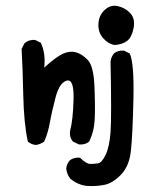

<svg xmlns="http://www.w3.org/2000/svg" viewBox="-20 -520 540 664"><path d="M280.3 123Q248 119.1 222.7 97.7Q210.9 82 209 62.5Q210.9 46.9 220.7 35.2Q234.4 23.4 256.8 25.4Q278.3 46.9 292 46.9Q305.7 46.9 318.8 44.9Q332 43 345.2 15.6Q358.4 -11.7 362.3 -63Q366.2 -114.3 362.3 -307.6Q364.3 -323.2 374 -335Q387.7 -346.7 409.2 -344.7L428.7 -335Q444.3 -301.8 441.4 -175.8Q438.5 -49.8 432.6 2.4Q426.8 54.7 398.4 84Q370.1 113.3 341.8 119.1Q313.5 125 280.3 123ZM103.5 -18.6Q87.9 -20.5 76.2 -30.3Q62.5 -94.7 60.5 -189.5Q58.6 -284.2 54.7 -350.6L64.5 -370.1Q80.1 -383.8 101.6 -381.8L121.1 -372.1Q138.7 -335 132.8 -286.1Q173.8 -323.2 197.3 -334Q220.7 -344.7 241.7 -339.4Q262.7 -334 283.2 -313Q303.7 -292 306.6 -221.7Q309.6 -151.4 307.6 -108.4Q305.7 -65.4 288.1 -30.3Q274.4 -18.6 252.9 -20.5L232.4 -30.3Q218.8 -45.9 222.7 -69.3Q232.4 -104.5 234.4 -176.3Q236.3 -248 210.9 -241.2Q185.5 -234.4 171.9 -182.1Q158.2 -129.9 152.3 -95.7Q146.5 -61.5 132.8 -30.3Q119.1 -20.5 103.5 -18.6ZM376 -364.3Q354.5 -368.2 336.9 -387.7Q319.3 -407.2 320.3 -436.5Q321.3 -465.8 341.8 -485.4Q362.3 -504.9 388.7 -498.5Q415 -492.2 431.6 -473.1Q448.2 -454.1 441.9 -422.4Q435.5 -390.6 419.4 -378.4Q403.3 -366.2 376 -364.3Z"/></svg>

Font: JasonHandwriting4
Style: Regular
Weight: 400
Version: Version 1.01.21